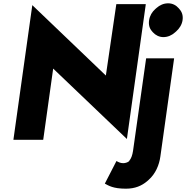

<svg xmlns="http://www.w3.org/2000/svg" viewBox="-20 -857 1123 1159"><path d="M240 -13 241 -14 301 -443 746 -18 860 -831 859 -832H683L682 -831L619 -401L175 -826L61 -14L62 -13ZM783 54C779 80 772 100 760 114V115L758 117C749 124 736 128 723 128C706 128 692 120 683 115L613 251L614 252C635 263 662 282 740 282C796 282 836 264 868 237L877 229C919 192 941 139 948 88L1031 -504L1030 -505H863L862 -504ZM917 -802C898 -785 884 -762 880 -735C876 -708 882 -686 897 -669L903 -662C918 -645 941 -633 966 -633C993 -633 1017 -644 1036 -661L1044 -668C1063 -685 1078 -708 1082 -735C1086 -762 1079 -784 1064 -801L1058 -808C1043 -825 1022 -837 995 -837C968 -837 944 -826 925 -809Z"/></svg>

Font: Hussar Woodtype
Style: SeBdObl
Weight: 900
Foundry: Cannot Into Space Fonts
Version: Version 1.07